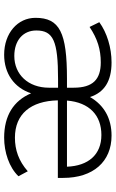

<svg xmlns="http://www.w3.org/2000/svg" viewBox="164 -714 558 926"><g transform="rotate(90 443.0 -251.0)"><path d="M244 8C334 8 403 -40 430 -122C466 -37 538 8 644 8C714 8 787 -16 830 -61L806 -106C756 -62 703 -44 644 -44C530 -44 467 -120 464 -251H838V-277C838 -421 760 -510 634 -510C551 -510 487 -474 448 -406C426 -474 373 -510 281 -510C210 -510 138 -488 87 -451L110 -404C167 -442 218 -458 281 -458C363 -458 403 -420 403 -327V-295H360C137 -295 66 -260 66 -143C66 -57 140 8 244 8ZM127 -147C127 -229 177 -252 362 -252H403V-208C403 -108 339 -41 250 -41C174 -41 127 -84 127 -147ZM465 -295C474 -403 536 -461 631 -461C726 -461 780 -398 784 -295Z"/></g></svg>

Font: Poppy and Pepper Light
Style: Regular
Weight: 300
Designer: Thy Ha
Foundry: Thy Ha
Version: Version 0.001;Glyphs 3.2 (3227)